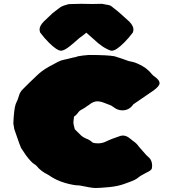

<svg xmlns="http://www.w3.org/2000/svg" viewBox="-20 -947 897 997"><path d="M393.6 16.1C373.5 16.1 348.1 11.7 317.9 2.9C287.1 -5.9 258.3 -19.5 231.4 -38.6C203.6 -52.2 183.6 -67.9 170.4 -85C167 -88.9 162.6 -92.3 157.2 -95.2C147 -101.6 132.8 -116.7 114.7 -140.6C108.9 -148.9 103.5 -156.7 98.6 -165C93.8 -172.9 90.8 -177.2 89.4 -178.7C87.9 -179.7 76.2 -212.4 54.2 -276.4C51.3 -292 49.8 -301.8 49.3 -306.2C51.3 -354 55.2 -387.7 61.5 -406.7C69.8 -423.8 75.7 -438.5 78.6 -450.2C81.5 -461.4 87.4 -472.2 96.2 -481.4C115.2 -501.5 143.6 -528.3 180.2 -563C201.2 -581.5 225.6 -597.2 252.4 -610.4C261.7 -615.2 271 -620.1 280.3 -625.5C290.5 -630.9 301.3 -634.8 311.5 -636.7C319.8 -638.2 335.4 -641.6 358.4 -647.9C367.7 -648.9 376.5 -651.4 385.3 -654.8C387.7 -655.3 389.6 -655.8 392.1 -655.8C394.5 -655.8 400.4 -656.7 410.6 -658.7C420.9 -660.2 430.7 -661.1 440.9 -661.6C507.3 -661.6 551.8 -659.2 574.7 -654.8C596.2 -648.4 620.6 -640.1 648.4 -629.9C664.6 -627.4 680.2 -623 694.3 -616.7C724.6 -604 749 -586.4 767.1 -563.5C772 -557.6 777.8 -552.2 785.2 -547.4C800.8 -536.1 808.6 -525.4 808.6 -515.1C808.6 -504.4 796.9 -490.7 772.9 -474.1C749 -457.5 715.8 -434.6 672.4 -405.3C658.2 -384.3 639.2 -374 615.2 -374C599.1 -374 584 -379.4 569.8 -390.6C562.5 -396.5 554.7 -400.9 546.4 -403.3C540 -405.8 534.2 -407.7 528.3 -410.2C511.2 -417.5 497.1 -420.9 484.9 -420.9C471.7 -420.9 457 -414.6 441.9 -402.3C436 -398.9 431.6 -395.5 428.2 -393.1C422.4 -388.7 416 -384.3 409.2 -380.9C397.9 -375.5 389.6 -369.1 385.3 -361.8C380.4 -354.5 373.5 -347.7 364.3 -341.3C362.3 -326.7 361.3 -317.9 361.3 -314.5C361.3 -303.2 363.8 -290.5 368.7 -275.4C379.9 -264.2 390.1 -253.9 398.9 -245.6C406.2 -238.3 416.5 -231.9 429.7 -226.1C438 -224.1 448.7 -217.8 461.4 -206.5C467.8 -204.1 477.1 -202.6 488.3 -202.6C502.9 -202.6 516.6 -205.6 528.8 -211.4C552.2 -222.7 576.7 -231.9 602.1 -240.2C607.4 -242.2 612.8 -243.2 618.2 -243.2C631.3 -243.2 644.5 -237.3 657.7 -225.6C657.7 -225.6 669.4 -216.3 669.4 -216.3C683.1 -207 693.4 -197.3 700.7 -186C700.7 -186 739.3 -142.1 739.3 -142.1C745.1 -136.7 751 -131.3 756.3 -126C765.6 -116.2 770 -102.5 770 -85.4C770 -81.1 769.5 -76.7 768.6 -72.3C767.1 -67.9 764.2 -64.5 759.3 -61C754.4 -57.6 749 -54.7 743.7 -52.2C737.8 -49.3 732.4 -46.4 728 -43.9C725.1 -42 722.2 -40 718.8 -38.6C713.4 -36.1 708.5 -33.2 704.1 -29.8C695.3 -22 686 -16.1 676.8 -11.7C667.5 -7.3 650.9 -1 627.4 7.3C604 16.1 576.2 22 544.4 24.9C512.2 27.8 489.3 29.3 475.6 29.3C462.4 29.3 435.1 24.9 393.6 16.1ZM509.3 -927.2C526.4 -924.3 538.6 -921.9 545.9 -920.4C553.2 -918.9 560.5 -914.1 568.4 -906.7C589.8 -890.6 617.2 -866.7 650.9 -835.4C665.5 -820.3 672.9 -806.6 672.9 -794.4C672.9 -789.6 671.9 -784.2 669.9 -778.3C656.2 -759.8 641.1 -742.2 625 -726.1C596.7 -697.8 575.2 -683.6 560.5 -683.6C560.5 -683.6 555.7 -684.1 555.7 -684.1C527.8 -693.4 498 -712.9 466.3 -743.7C465.3 -745.1 452.6 -756.3 428.2 -777.3C415.5 -766.6 403.3 -757.3 392.1 -749.5C369.6 -729.5 353 -715.3 342.3 -707C324.2 -692.4 309.1 -684.6 297.9 -683.6C283.2 -683.6 261.7 -697.8 233.4 -726.1C217.3 -742.2 202.1 -759.8 188.5 -778.3C186.5 -784.2 185.5 -789.6 185.5 -794.4C185.5 -806.6 192.9 -820.3 207.5 -835.4C207.5 -835.4 253.4 -878.9 253.4 -878.9C277.3 -897 289.6 -906.2 289.6 -906.7C299.8 -914.1 312 -918.9 326.2 -922.4C331.5 -924.8 336.9 -925.8 342.3 -925.8C342.3 -925.8 401.4 -927.2 401.4 -927.2C423.3 -927.2 442.9 -926.8 460.4 -926.3C460.4 -926.3 509.3 -927.2 509.3 -927.2Z"/></svg>

Font: Kaph
Style: Regular
Weight: 400
Designer: GGBotNet
Foundry: f0n7.com